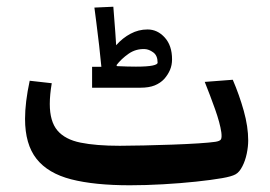

<svg xmlns="http://www.w3.org/2000/svg" viewBox="-20 -534 795 565"><path d="M362.3 11.2Q257.8 11.2 189.5 -6.3Q121.1 -23.9 87.4 -66.7Q53.7 -109.4 53.7 -184.1Q53.7 -232.9 67.4 -296.4L132.3 -289.1Q126.5 -254.9 126.5 -228Q126.5 -176.8 148.9 -150.1Q171.4 -123.5 217 -114.3Q262.7 -105 332.5 -105Q362.3 -105 403.3 -106Q444.3 -106.9 486.8 -108.4Q529.3 -109.9 563.5 -112.1Q597.7 -114.3 613.8 -116.7Q626.5 -118.7 629.9 -123.5Q633.3 -128.4 631.3 -144.5Q627.4 -171.9 613 -212.4Q598.6 -252.9 582.5 -293L665 -299.3Q684.1 -254.9 697.3 -208Q710.4 -161.1 710.4 -120.6Q710.4 -102.5 706.1 -81.8Q701.7 -61 693.4 -44.9Q684.6 -27.3 673.1 -21Q661.6 -14.6 633.8 -9.8Q603 -4.4 556.9 0.5Q510.7 5.4 459.7 8.3Q408.7 11.2 362.3 11.2ZM251 -275.9V-337.4H278.3Q275.9 -364.3 271.7 -400.6Q267.6 -437 263.4 -468.5Q259.3 -500 257.8 -511.7L313.5 -514.2Q317.4 -464.4 319.3 -439Q321.3 -413.6 321.8 -400.9Q340.8 -422.4 364.3 -434.8Q387.7 -447.3 414.1 -447.3Q443.4 -447.3 464.8 -423.6Q486.3 -399.9 486.3 -359.4Q486.3 -342.3 480.2 -328.1Q474.1 -314 463.4 -301.8Q452.1 -289.6 435.3 -282.7Q418.5 -275.9 393.6 -275.9ZM324.2 -339.4Q356.4 -337.9 379.9 -337.9Q413.6 -337.9 428.7 -341.1Q443.8 -344.2 443.8 -349.6Q443.8 -370.6 430.9 -379.9Q418 -389.2 405.8 -389.6Q379.4 -390.6 358.2 -375.7Q336.9 -360.8 322.8 -342.3Z"/></svg>

Font: Markazi Text
Style: Bold
Weight: 700
Designer: Borna Izadpanah (Arabic designer), Fiona Ross (Arabic design director) and Florian Runge (Latin designer)
Foundry: Borna Izadpanah and Florian Runge
Version: Version 1.001; ttfautohint (v1.8.3)